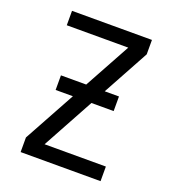

<svg xmlns="http://www.w3.org/2000/svg" viewBox="-134 -837 844 939"><g transform="rotate(20 288.0 -367.5)"><path d="M80 0H496V-76H177L496 -660V-735H80V-660H400L80 -76ZM439 -344V-420H137V-344Z"/></g></svg>

Font: Iosevka SS01 Extended
Style: Regular
Weight: 400
Width: 7
Monospace: yes
Designer: Belleve Invis
Foundry: Belleve Invis
Version: Version 3.4.7; ttfautohint (v1.8.3)